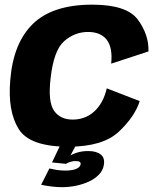

<svg xmlns="http://www.w3.org/2000/svg" viewBox="-20 -618 672 816"><path d="M270.4 5.5Q417.6 5.5 485.5 -58.8Q553.4 -123 573.7 -188.3L433.8 -242.5Q419.1 -179.5 381 -144.7Q342.9 -109.8 288.8 -109.8Q235.7 -109.8 209.5 -147.7Q183.3 -185.7 195 -284.9Q208.1 -404.2 252.9 -443.2Q297.7 -482.2 354.1 -482.2Q407.8 -482.2 433.6 -449Q459.4 -415.8 452.5 -347.5L611 -399.4Q613.1 -470.2 566.1 -534.2Q519.2 -598.2 372 -598.2Q203.7 -598.2 119.9 -516.6Q36 -435 23.6 -277.2Q12.3 -146 59 -70.3Q105.6 5.5 270.4 5.5ZM244 177.5Q273.6 177.5 303.3 171.4Q333 165.2 358.3 153.4Q383.7 141.6 400.6 123.9Q417.5 106.3 421.2 83.8Q426.8 53.7 408.3 38.8Q389.8 23.9 354.6 23.9Q327.5 23.9 304.1 31.7Q280.8 39.5 267.8 50.6L260.3 78.4Q267.5 73.6 278.9 70Q290.3 66.4 300.6 66.4Q312.8 66.4 318.4 69.8Q324.1 73.2 322.3 81.5Q320.4 92.5 304 99.7Q287.6 106.9 257.3 106.9Q237.2 106.9 219.6 104Q202.1 101 189.9 97.9L154.9 167.3Q176.3 171.8 199.5 174.7Q222.8 177.5 244 177.5ZM260.3 78.4 302.3 0H235.6L201.1 72.3Z"/></svg>

Font: Anybody Thin
Style: Italic
Weight: 100
Italic angle: -10°
Designer: Tyler Finck
Foundry: Etcetera Type Company
Version: Version 1.114;gftools[0.9.25]